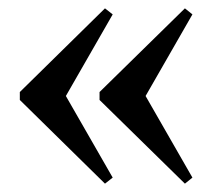

<svg xmlns="http://www.w3.org/2000/svg" viewBox="-20 -461 520 460"><path d="M114 -272.5 250 -35.5 231.5 -21 27.5 -221.5V-240.5L231.5 -441L250 -426.5L114 -189.5ZM305 -272.5 441 -35.5 423 -21 218.5 -221.5V-240.5L423 -441L441 -426.5L305 -189.5Z"/></svg>

Font: Newsreader 36pt Medium
Style: Regular
Weight: 500
Designer: Hugues Gentile
Foundry: Production Type
Version: Version 1.003